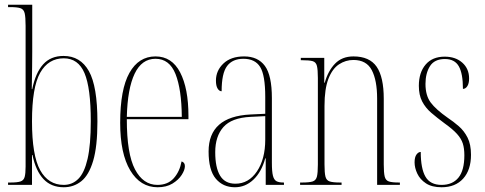

<svg xmlns="http://www.w3.org/2000/svg" viewBox="-20 -780 2046 810"><path d="M249 10Q196 10 163.5 -24.5Q131 -59 117 -126H115V0H14V-10H24Q53 -10 66.5 -14.5Q80 -19 84 -33.5Q88 -48 88 -77V-671Q88 -708 84 -724.5Q80 -741 66 -745.5Q52 -750 23 -750H14V-760H116V-561Q116 -535 115.5 -496Q115 -457 114 -404H116Q130 -473 162 -508.5Q194 -544 248 -544Q319 -544 355 -480Q391 -416 391 -267Q391 -162 373 -101.5Q355 -41 323 -15.5Q291 10 249 10ZM249 0Q285 0 310.5 -25.5Q336 -51 349.5 -110Q363 -169 363 -269Q363 -409 336.5 -471.5Q310 -534 249 -534Q184 -534 149.5 -473Q115 -412 115 -268Q115 -124 149.5 -62Q184 0 249 0Z M645 10Q572 10 529.5 -61Q487 -132 487 -262Q487 -403 526 -472.5Q565 -542 636 -542Q705 -542 740 -474.5Q775 -407 775 -291V-277H515Q515 -131 549.5 -65.5Q584 0 644 0Q688 0 713 -28Q738 -56 746 -99Q760 -95 760 -79Q760 -63 746.5 -42Q733 -21 707.5 -5.5Q682 10 645 10ZM747 -287Q746 -403 720.5 -467.5Q695 -532 636 -532Q578 -532 548 -469Q518 -406 515 -287Z M971 10Q921 10 890.5 -26Q860 -62 860 -141Q860 -288 1036 -297L1099 -300V-371Q1099 -463 1077.5 -497.5Q1056 -532 1007 -532Q961 -532 938 -501.5Q915 -471 915 -395Q905 -395 898 -406.5Q891 -418 891 -440Q891 -482 922.5 -512Q954 -542 1010 -542Q1068 -542 1097.5 -502Q1127 -462 1127 -366V-93Q1127 -56 1131.5 -38.5Q1136 -21 1146.5 -15.5Q1157 -10 1176 -10H1178V0H1101V-112H1099Q1083 -54 1049 -22Q1015 10 971 10ZM973 -5Q1029 -5 1064 -57Q1099 -109 1099 -191V-290L1037 -287Q957 -283 922.5 -244Q888 -205 888 -138Q888 -73 908.5 -39Q929 -5 973 -5Z M1246 0V-10H1254Q1285 -10 1299 -14.5Q1313 -19 1317 -35Q1321 -51 1321 -86V-451Q1321 -486 1317 -502Q1313 -518 1299 -522Q1285 -526 1254 -526H1249V-536H1348V-431H1350Q1364 -481 1393.5 -511.5Q1423 -542 1471 -542Q1539 -542 1569 -498.5Q1599 -455 1599 -363V-86Q1599 -51 1603 -35Q1607 -19 1620.5 -14.5Q1634 -10 1663 -10H1667V0H1571V-364Q1571 -441 1548.5 -484Q1526 -527 1471 -527Q1438 -527 1410 -508.5Q1382 -490 1365.5 -447.5Q1349 -405 1349 -333V-86Q1349 -51 1353 -35Q1357 -19 1371 -14.5Q1385 -10 1415 -10H1421V0Z M1843 10Q1802 10 1777 -6.5Q1752 -23 1740.5 -47.5Q1729 -72 1729 -95Q1729 -117 1737 -128Q1745 -139 1755 -139Q1755 -69 1775 -34.5Q1795 0 1843 0Q1889 0 1914 -30.5Q1939 -61 1939 -125Q1939 -154 1932.5 -174.5Q1926 -195 1908 -215Q1890 -235 1855 -260Q1824 -283 1799.5 -304Q1775 -325 1761 -352Q1747 -379 1747 -418Q1747 -474 1775.5 -507.5Q1804 -541 1856 -541Q1902 -541 1930.5 -515.5Q1959 -490 1959 -449Q1959 -428 1951.5 -416.5Q1944 -405 1933 -405Q1933 -470 1915.5 -500.5Q1898 -531 1857 -531Q1813 -531 1794 -501Q1775 -471 1775 -426Q1775 -377 1797 -347.5Q1819 -318 1869 -283Q1893 -267 1915.5 -247.5Q1938 -228 1952.5 -199.5Q1967 -171 1967 -127Q1967 -63 1934 -26.5Q1901 10 1843 10Z"/></svg>

Font: Noto Serif Display ExtraCondensed Thin
Style: Regular
Weight: 100
Width: 2
Designer: Monotype Design Team
Foundry: Monotype Imaging Inc.
Version: Version 2.009